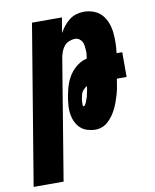

<svg xmlns="http://www.w3.org/2000/svg" viewBox="-120 -592 703 871"><g transform="rotate(-10 232.0 -156.5)"><path d="M-36 215 86 -520H224L212 -450Q221 -466 233 -481Q245 -496 259.5 -507Q274 -518 291.5 -523Q309 -528 326 -528Q350 -528 372 -519.5Q394 -511 408.5 -494.5Q423 -478 431 -456.5Q439 -435 441.5 -412Q444 -389 443.5 -365Q443 -341 440 -317H466V-203H421L419 -190Q417 -175 414 -160Q411 -145 406.5 -129.5Q402 -114 396.5 -99Q391 -84 384 -69.5Q377 -55 367.5 -41.5Q358 -28 346 -16.5Q334 -5 318.5 1.5Q303 8 287 8Q268 8 249.5 2.5Q231 -3 217.5 -15.5Q204 -28 196 -45Q188 -62 185 -81Q182 -100 183.5 -119.5Q185 -139 188 -159Q191 -176 195 -192Q199 -208 205 -224Q211 -240 220.5 -255Q230 -270 242.5 -282.5Q255 -295 270.5 -304Q286 -313 302 -316Q304 -326 305 -336Q306 -346 305 -356.5Q304 -367 303 -376.5Q302 -386 297 -394.5Q292 -403 284 -408.5Q276 -414 265 -414Q252 -414 238.5 -408.5Q225 -403 216 -392.5Q207 -382 202 -369Q197 -356 194 -342L102 215ZM251 -106Q255 -106 258 -110.5Q261 -115 263 -119.5Q265 -124 266.5 -128.5Q268 -133 269.5 -137Q271 -141 272.5 -145.5Q274 -150 274.5 -154.5Q275 -159 276.5 -163.5Q278 -168 278.5 -172.5Q279 -177 280 -181.5Q281 -186 281 -190L282 -194Q275 -190 269.5 -185Q264 -180 259.5 -173.5Q255 -167 253 -159.5Q251 -152 250 -145Q249 -142 248.5 -138.5Q248 -135 248 -131.5Q248 -128 247.5 -124.5Q247 -121 247.5 -117.5Q248 -114 247.5 -110Q247 -106 251 -106Z"/></g></svg>

Font: Iosevka Heavy
Style: Italic
Weight: 900
Italic angle: -9°
Monospace: yes
Designer: Belleve Invis
Foundry: Belleve Invis
Version: Version 32.5.0; ttfautohint (v1.8.4)